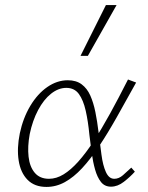

<svg xmlns="http://www.w3.org/2000/svg" viewBox="-20 -731 584 756"><path d="M163 5Q116 5 88.5 -23Q61 -51 53.5 -99Q46 -147 58 -206Q71 -267 99.5 -314.5Q128 -362 166.5 -388.5Q205 -415 247 -415Q280 -415 301.5 -399Q323 -383 335.5 -355Q348 -327 355.5 -290Q363 -253 368 -211Q374 -164 379.5 -122Q385 -80 397 -53.5Q409 -27 430 -27Q448 -27 464 -41Q480 -55 497 -71L511 -55Q492 -34 467.5 -15Q443 4 417 4Q392 4 377.5 -14.5Q363 -33 354.5 -63Q346 -93 341 -129Q336 -165 332 -200Q327 -253 317.5 -295Q308 -337 290.5 -361Q273 -385 241 -385Q210 -385 181 -362Q152 -339 130 -297.5Q108 -256 97 -203Q88 -154 92.5 -114Q97 -74 117 -50.5Q137 -27 173 -27Q202 -27 230.5 -44.5Q259 -62 288.5 -95Q318 -128 349 -175.5Q380 -223 413.5 -284Q447 -345 484 -418L516 -406Q475 -332 439.5 -269Q404 -206 370 -155Q336 -104 303 -68.5Q270 -33 235.5 -14Q201 5 163 5ZM297 -511 397 -711H439L326 -511Z"/></svg>

Font: Ysabeau ExtraLight
Style: Italic
Weight: 250
Italic angle: -12°
Version: Version 2.000;gftools[0.9.27.dev2+g8671c4b]